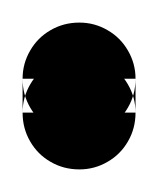

<svg xmlns="http://www.w3.org/2000/svg" viewBox="-20 -120 140 170"><path d="M0 -50.3H100V-20.3H0ZM50.3 -100Q36.3 -100 24.8 -93.3Q13.3 -86.7 6.7 -75.2Q0 -63.7 0 -50.3Q0 -36.3 6.7 -24.8Q13.3 -13.3 24.8 -6.7Q36.3 0 50.3 0Q63.7 0 75.2 -6.7Q86.7 -13.3 93.3 -24.8Q100 -36.3 100 -50.3Q100 -63.7 93.3 -75.2Q86.7 -86.7 75.2 -93.3Q63.7 -100 50.3 -100ZM50.3 -70Q36.3 -70 24.8 -63.3Q13.3 -56.7 6.7 -45.2Q0 -33.7 0 -20.3Q0 -6.3 6.7 5.2Q13.3 16.7 24.8 23.3Q36.3 30 50.3 30Q63.7 30 75.2 23.3Q86.7 16.7 93.3 5.2Q100 -6.3 100 -20.3Q100 -33.7 93.3 -45.2Q86.7 -56.7 75.2 -63.3Q63.7 -70 50.3 -70Z"/></svg>

Font: Wavefont Thin
Style: Regular
Weight: 100
Monospace: yes
Version: Version 3.005;gftools[0.9.33]